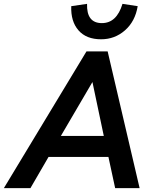

<svg xmlns="http://www.w3.org/2000/svg" viewBox="-75 -977 783 997"><path d="M-55 0 374 -710H484L650 0H523L488 -162H177L83 0ZM241 -271H464L405 -551ZM561 -957 640 -945Q627 -866 574 -819.5Q521 -773 450 -773Q373 -773 332.5 -819.5Q292 -866 295 -945L377 -957Q374 -857 454 -857Q531 -857 561 -957Z"/></svg>

Font: Livvic SemiBold
Style: Italic
Weight: 600
Italic angle: -10°
Designer: Jacques Le Bailly, Baron von Fonthausen
Version: Version 1.001; ttfautohint (v1.8.2)